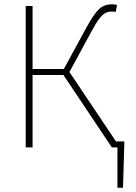

<svg xmlns="http://www.w3.org/2000/svg" viewBox="-20 -688 636 896"><path d="M528 188V0H504V-28H560V-12L554 188ZM100 0V-660H132V-366H278L376 -546Q405 -600 425 -626Q445 -652 463 -660Q481 -668 504 -668Q510 -668 516 -667Q522 -666 526 -664L520 -632Q514 -634 509.5 -634Q505 -634 500 -634Q486 -634 473 -628Q460 -622 444 -601.5Q428 -581 404 -536L304 -352L540 0H502L276 -338H132V0Z"/></svg>

Font: Source Sans 3 Variable
Style: Regular
Weight: 200
Designer: Paul D. Hunt
Foundry: Adobe Systems Incorporated
Version: Version 3.026